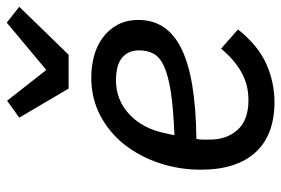

<svg xmlns="http://www.w3.org/2000/svg" viewBox="-152 -668 832 568"><g transform="rotate(-90 264.0 -384.0)"><path d="M246 12Q149 12 97.5 -44Q46 -100 46 -206Q46 -270 65.5 -328.5Q85 -387 120.5 -432Q156 -477 206.5 -503.5Q257 -530 319 -530Q351 -530 381.5 -522Q412 -514 436 -496.5Q460 -479 474.5 -452.5Q489 -426 489 -390Q489 -305 403.5 -263Q318 -221 137 -219Q135 -208 135 -198Q135 -188 135 -180Q135 -129 164 -97Q193 -65 252 -65Q298 -65 335.5 -86.5Q373 -108 404 -146L461 -96Q413 -36 358.5 -12Q304 12 246 12ZM311 -457Q253 -457 210.5 -418Q168 -379 154 -312L148 -284Q226 -287 275 -294.5Q324 -302 351.5 -314.5Q379 -327 389 -345.5Q399 -364 399 -388Q399 -408 391.5 -421.5Q384 -435 371.5 -443Q359 -451 343 -454Q327 -457 311 -457ZM286 -597 200 -743 250 -779 341 -663 481 -780 528 -743 386 -597Z"/></g></svg>

Font: IBM Plex Sans Text
Style: Italic
Weight: 450
Italic angle: -11°
Designer: Mike Abbink, Paul van der Laan, Pieter van Rosmalen
Foundry: Bold Monday
Version: Version 3.005